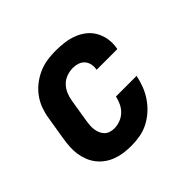

<svg xmlns="http://www.w3.org/2000/svg" viewBox="-133 -698 867 867"><g transform="rotate(-45 300.0 -265.0)"><path d="M255 8Q231 8 207.5 5Q184 2 162.5 -6Q141 -14 123 -26.5Q105 -39 91 -56.5Q77 -74 68.5 -95Q60 -116 56.5 -139Q53 -162 54.5 -186Q56 -210 60 -234L78 -344Q82 -371 91.5 -397.5Q101 -424 118 -447.5Q135 -471 158 -489Q181 -507 207.5 -518.5Q234 -530 261 -534Q288 -538 315 -538Q343 -538 370.5 -534.5Q398 -531 423 -521.5Q448 -512 468.5 -496Q489 -480 502 -457Q515 -434 519.5 -407Q524 -380 519 -352Q519 -351 518.5 -349Q518 -347 518 -346H386Q386 -346 386 -347Q386 -348 386 -348Q389 -364 385.5 -380Q382 -396 372 -407Q362 -418 347 -423Q332 -428 315 -428Q296 -428 276 -421Q256 -414 241.5 -399Q227 -384 219 -365Q211 -346 208 -326L190 -216Q188 -203 187 -189.5Q186 -176 188 -163Q190 -150 195 -138.5Q200 -127 208.5 -118.5Q217 -110 229.5 -106Q242 -102 255 -102Q274 -102 293 -109Q312 -116 326.5 -130Q341 -144 349.5 -162Q358 -180 362 -199H494Q488 -171 478 -144.5Q468 -118 451.5 -93.5Q435 -69 413 -49Q391 -29 365 -15.5Q339 -2 311 3Q283 8 255 8Z"/></g></svg>

Font: Iosevka Curly Slab XBdExObl
Style: Regular
Weight: 800
Width: 7
Italic angle: -9°
Monospace: yes
Designer: Belleve Invis
Foundry: Belleve Invis
Version: Version 11.1.0; ttfautohint (v1.8.3)